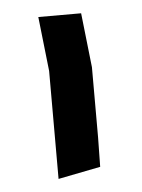

<svg xmlns="http://www.w3.org/2000/svg" viewBox="-36 -590 305 411"><g transform="rotate(-5 116.0 -384.5)"><path d="M74 -210V-291V-442L61 -559H153L166 -442V-291L165 -228Z"/></g></svg>

Font: Assistant Medium
Style: Regular
Weight: 500
Designer: Hebrew By Ben Nathan, Latin by Paul Hunt
Version: Version 3.000